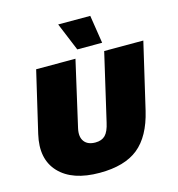

<svg xmlns="http://www.w3.org/2000/svg" viewBox="-126 -985 1022 1104"><g transform="rotate(-15 385.0 -433.0)"><path d="M512 -876 538 -709H390L321 -876ZM332 10Q170 10 92 -72.5Q14 -155 47 -297L132 -660H366L277 -270Q266 -221 286.5 -193Q307 -165 353 -165Q391 -165 412 -186.5Q433 -208 444 -259L537 -660H770L678 -266Q644 -122 562.5 -56Q481 10 332 10Z"/></g></svg>

Font: Elaine Sans Black
Style: Italic
Weight: 900
Italic angle: -13°
Designer: Wei Huang
Foundry: Wei Huang
Version: Version 2.001;December 24, 2019;FontCreator 12.0.0.2547 64-b